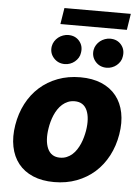

<svg xmlns="http://www.w3.org/2000/svg" viewBox="-61 -956 740 1013"><g transform="rotate(5 309.5 -449.5)"><path d="M34.1 -272Q44.4 -334.2 71.2 -385.7Q98 -437.1 139.4 -474.3Q180.8 -511.4 235.3 -532Q289.8 -552.6 355.1 -552.6Q419.4 -552.6 467.3 -532.1Q515.3 -511.7 544.9 -474.4Q574.6 -437.1 585 -385.1Q595.5 -333.1 584.9 -269.9Q574.6 -208.1 547.4 -156.4Q520.2 -104.8 478.9 -67.8Q437.5 -30.9 383.2 -10.3Q328.8 10.3 263.8 10.3Q199.6 10.3 151.6 -10.1Q103.7 -30.5 74.2 -67.8Q44.7 -105.1 34.3 -157.1Q23.8 -209.2 34.1 -272ZM218 -162.3Q236.9 -120.7 283.4 -120.7Q303.3 -120.7 319.4 -127.5Q335.6 -134.2 348.5 -145.8Q361.5 -157.3 371.4 -172.6Q381.4 -187.9 388.7 -204.9Q396 -221.9 400.7 -239.5Q405.5 -257.1 408.4 -273.4Q419.4 -341.3 401.3 -382.5Q382.8 -424 335.6 -424Q316.1 -424 299.9 -417.3Q283.7 -410.5 270.6 -399Q257.5 -387.4 247.3 -372.2Q237.2 -356.9 229.9 -339.8Q222.7 -322.8 217.9 -305Q213.1 -287.3 210.6 -271Q199.6 -204.5 218 -162.3ZM224.8 -823.2 238.6 -909.1H590.2L576.7 -823.2ZM411.2 -702.4Q413.7 -717 421.5 -729.2Q429.3 -741.5 440.5 -750.4Q451.7 -759.2 465.6 -764.2Q479.4 -769.2 493.6 -769.2Q530.5 -769.2 552.2 -743.6Q573.9 -717.7 567.8 -681.8Q566.1 -667.3 558.6 -655Q551.1 -642.8 540.1 -633.7Q529.1 -624.6 515.4 -619.7Q501.8 -614.7 487.6 -614.7Q451 -614.7 428.3 -640.6Q405.5 -666.9 411.2 -702.4ZM189.6 -702.4Q192.1 -717 199.9 -729.2Q207.7 -741.5 218.9 -750.4Q230.1 -759.2 244 -764.2Q257.8 -769.2 272 -769.2Q308.9 -769.2 330.6 -743.6Q352.3 -717.7 346.2 -681.8Q344.5 -667.3 337 -655Q329.5 -642.8 318.5 -633.7Q307.5 -624.6 293.9 -619.7Q280.2 -614.7 266 -614.7Q229.8 -614.7 206.7 -641Q183.9 -666.9 189.6 -702.4Z"/></g></svg>

Font: Inter P Extra Bold
Style: Italic
Weight: 800
Italic angle: 9.39999°
Designer: Rasmus Andersson
Foundry: rsms
Version: Version 3.018;git-588b23468